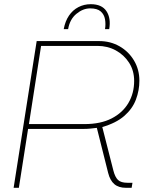

<svg xmlns="http://www.w3.org/2000/svg" viewBox="-20 -896 710 916"><path d="M45 0 155 -700H453Q507 -700 550.5 -675Q594 -650 619.5 -607Q645 -564 645 -511Q645 -465 628.5 -421Q612 -377 573 -343Q534 -309 468 -290L521 -82Q529 -51 543 -37.5Q557 -24 588 -24H612L608 0H581Q546 0 525.5 -17.5Q505 -35 496 -71L442 -286Q426 -284 411 -282.5Q396 -281 381 -281H114L70 0ZM118 -304H383Q460 -304 512.5 -331Q565 -358 592.5 -404.5Q620 -451 620 -510Q620 -559 596 -596.5Q572 -634 532.5 -655.5Q493 -677 445 -677H176ZM284 -757Q291 -795 309 -821.5Q327 -848 354 -862Q381 -876 413 -876Q466 -876 488 -842.5Q510 -809 501 -757H481Q485 -781 481 -804Q477 -827 460.5 -841.5Q444 -856 410 -856Q376 -856 344.5 -830Q313 -804 305 -757Z"/></svg>

Font: MuseoModerno Thin Thin
Style: Italic
Weight: 250
Italic angle: -9°
Version: Version 1.003